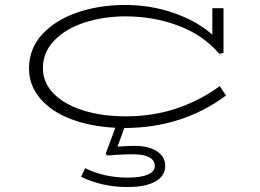

<svg xmlns="http://www.w3.org/2000/svg" viewBox="-20 -504 1047 774"><path d="M646 165Q646 205 606.5 227.5Q567 250 493 250Q394 250 307 209L323 174Q401 212 494 212Q547 212 575.5 200Q604 188 604 165Q604 142 581.5 130Q559 118 516 118Q482 118 452 120Q422 122 413 123L406 116L445 11Q345 6 266 -24Q187 -54 142 -107Q97 -160 97 -228Q97 -309 151.5 -367Q206 -425 294 -454.5Q382 -484 483 -484Q589 -484 682.5 -451Q776 -418 836 -364V-471H881V-291L864 -287Q799 -363 699 -400.5Q599 -438 486 -438Q398 -438 322 -413.5Q246 -389 199.5 -341.5Q153 -294 153 -229Q153 -171 196 -127Q239 -83 315 -59Q391 -35 487 -35Q598 -35 693.5 -67.5Q789 -100 866 -157L891 -119Q715 12 481 12L454 87Q464 87 483.5 85.5Q503 84 522 84Q578 84 612 105.5Q646 127 646 165Z"/></svg>

Font: BioRhyme Expanded Light
Style: Regular
Weight: 300
Width: 7
Designer: Aoife Mooney
Foundry: Aoife Mooney Type
Version: Version 1.000